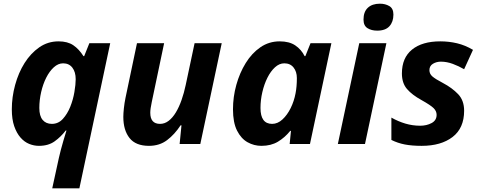

<svg xmlns="http://www.w3.org/2000/svg" viewBox="-20 -780 2602 1040"><path d="M44 -188Q44 -254 62 -320Q80 -386 113 -438.5Q146 -491 192.5 -523.5Q239 -556 297 -556Q346 -556 377 -535Q408 -514 432 -476H436L464 -546H577L410 240H263L299 75Q303 57 309.5 32Q316 7 323 -16.5Q330 -40 335 -56.5Q340 -73 340 -73H336Q310 -39 276 -14.5Q242 10 191 10Q164 10 138 -0.5Q112 -11 91 -35Q70 -59 57 -96.5Q44 -134 44 -188ZM261 -109Q296 -109 320.5 -136Q345 -163 360.5 -201.5Q376 -240 383 -281.5Q390 -323 390 -351Q390 -390 372 -413.5Q354 -437 322 -437Q295 -437 271.5 -415.5Q248 -394 230.5 -359.5Q213 -325 203 -281.5Q193 -238 193 -195Q193 -152 211 -130.5Q229 -109 261 -109Z M648 -147Q648 -165 651 -193.5Q654 -222 660 -251L722 -546H869L802 -227Q794 -190 794 -169Q794 -109 847 -109Q872 -109 893.5 -125.5Q915 -142 932.5 -171Q950 -200 963.5 -238.5Q977 -277 986 -320L1034 -546H1181L1065 0H953L963 -101H958Q926 -52 885 -21Q844 10 787 10Q715 10 681.5 -32.5Q648 -75 648 -147Z M1396 10Q1356 10 1321 -9.5Q1286 -29 1264 -72.5Q1242 -116 1242 -188Q1242 -255 1260 -320Q1278 -385 1311 -438.5Q1344 -492 1390.5 -524Q1437 -556 1495 -556Q1547 -556 1579.5 -534Q1612 -512 1630 -476H1634L1662 -546H1775L1659 0H1549L1556 -71H1552Q1523 -35 1485.5 -12.5Q1448 10 1396 10ZM1454 -109Q1484 -109 1510 -133Q1536 -157 1554.5 -194.5Q1573 -232 1581 -275Q1588 -311 1588 -357Q1588 -392 1570 -414.5Q1552 -437 1520 -437Q1493 -437 1469.5 -415.5Q1446 -394 1428.5 -359Q1411 -324 1401 -281Q1391 -238 1391 -195Q1391 -109 1454 -109Z M2023 -614Q1992 -614 1970.5 -627.5Q1949 -641 1949 -674Q1949 -716 1972.5 -738Q1996 -760 2038 -760Q2067 -760 2089 -747Q2111 -734 2111 -701Q2111 -662 2089.5 -638Q2068 -614 2023 -614ZM1810 0 1926 -546H2073L1957 0Z M2264 10Q2211 10 2172.5 2.5Q2134 -5 2100 -22V-143Q2137 -122 2176 -110.5Q2215 -99 2256 -99Q2291 -99 2318 -113.5Q2345 -128 2345 -158Q2345 -178 2329 -194Q2313 -210 2263 -238Q2212 -266 2184.5 -298Q2157 -330 2157 -382Q2157 -467 2212 -511.5Q2267 -556 2365 -556Q2412 -556 2456 -545.5Q2500 -535 2542 -510L2494 -405Q2465 -422 2432.5 -434Q2400 -446 2368 -446Q2344 -446 2325 -434.5Q2306 -423 2306 -400Q2306 -380 2322 -366Q2338 -352 2380 -330Q2429 -304 2461.5 -270Q2494 -236 2494 -180Q2494 -86 2431.5 -38Q2369 10 2264 10Z"/></svg>

Font: BC Sans
Style: Bold Italic
Weight: 700
Italic angle: -12°
Designer: Monotype Design Team
Province of B.C.
Foundry: Monotype Imaging Inc.
Version: Version 2.000;GOOG;noto-source:20170915:90ef993387c0